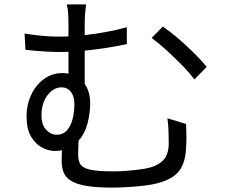

<svg xmlns="http://www.w3.org/2000/svg" viewBox="-20 -813 1040 875"><path d="M722 -692Q752 -672 790 -639.5Q828 -607 864 -571.5Q900 -536 922 -508L866 -451Q842 -483 806.5 -519Q771 -555 735 -587.5Q699 -620 671 -640ZM238 -199Q268 -199 286 -220Q304 -241 311.5 -273Q319 -305 319 -338Q319 -374 303 -394.5Q287 -415 261 -415Q224 -415 196.5 -379Q169 -343 169 -287Q169 -245 190 -222Q211 -199 238 -199ZM391 -342Q391 -300 379.5 -253Q368 -206 338 -172L336 -109Q336 -82 346 -65Q356 -48 390 -40Q424 -32 496 -32Q524 -32 556.5 -34.5Q589 -37 618.5 -41Q648 -45 666 -50Q705 -61 727 -86.5Q749 -112 749 -161Q749 -191 748 -217.5Q747 -244 743 -274L828 -248Q829 -217 829.5 -194Q830 -171 828 -140Q825 -70 795.5 -33Q766 4 698 22Q677 28 640.5 32.5Q604 37 564 39.5Q524 42 491 42Q416 42 370 33.5Q324 25 300.5 9Q277 -7 269 -29.5Q261 -52 261 -80L262 -128Q247 -125 230 -125Q202 -125 172 -140.5Q142 -156 121.5 -190.5Q101 -225 101 -283Q101 -335 121.5 -379.5Q142 -424 179 -452Q216 -480 265 -480Q280 -480 292 -477V-577L255 -576Q223 -576 181.5 -578.5Q140 -581 96 -586L92 -660Q136 -653 174.5 -649.5Q213 -646 250 -646L292 -647V-698Q292 -728 290.5 -752.5Q289 -777 284 -793H372Q370 -777 368 -751.5Q366 -726 366 -698V-653Q413 -658 462 -667Q511 -676 558 -689V-612Q512 -602 462.5 -594.5Q413 -587 366 -582V-431Q391 -395 391 -342Z"/></svg>

Font: Go Noto Kurrent-Regular
Style: Regular
Weight: 400
Designer: Monotype Design Team
Foundry: Monotype Imaging Inc.
Version: Version 2.012; ttfautohint (v1.8.4.7-5d5b)